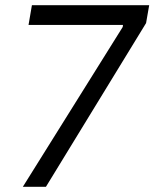

<svg xmlns="http://www.w3.org/2000/svg" viewBox="-20 -720 595 740"><path d="M68 0H157L543 -631L555 -700H103L90 -624H454L453 -616Z"/></svg>

Font: Fixel Display
Style: Italic
Weight: 400
Italic angle: -10°
Designer: AlfaBravo + MacPaw
Foundry: Kyrylo Tkachov, Marchela Mozhyna, Serhii Makarenko, Maria Weinstein, Zakhar Kryvoshyya
Version: Version 1.210;Glyphs 3.2 (3217)